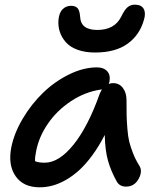

<svg xmlns="http://www.w3.org/2000/svg" viewBox="-20 -797 681 827"><path d="M389.2 -570.8Q346.7 -570.8 314.5 -582.5Q282.2 -594.2 264.2 -614.5Q246.1 -634.8 237.8 -659.4Q229.5 -684.1 231.9 -711.9Q234.9 -742.7 249.8 -757.3Q264.6 -772 286.1 -772Q305.2 -772 314.2 -761.7Q323.2 -751.5 325.2 -724.1Q328.1 -668 398.9 -668Q473.6 -668 502 -725.1Q516.1 -754.4 529.1 -765.6Q542 -776.9 561 -776.9Q588.9 -776.9 598.9 -758.8Q608.9 -740.7 600.1 -711.9Q582 -646.5 529.5 -608.6Q477.1 -570.8 389.2 -570.8ZM150.9 9.8Q80.1 9.8 46.9 -38.6Q13.7 -86.9 28.8 -163.1Q41 -223.6 77.9 -285.9Q114.7 -348.1 164.8 -396.7Q214.8 -445.3 276.9 -476.1Q338.9 -506.8 397.9 -506.8Q426.8 -506.8 441.9 -490Q457 -473.1 451.2 -443.8L448.2 -435.1Q456.1 -439 466.8 -439Q493.7 -439 509.3 -418.2Q524.9 -397.5 524.9 -366.2Q524.9 -320.8 525.4 -299.1Q525.9 -277.3 528.6 -243.2Q531.2 -209 536.6 -187.3Q542 -165.5 552.5 -138.2Q563 -110.8 579.1 -85Q595.7 -61 577.4 -27.1Q559.1 6.8 522.9 6.8Q494.1 6.8 481.9 -17.1Q457.5 -61 445.1 -105.2Q432.6 -149.4 431.2 -215.8Q406.2 -167 377.7 -128.2Q349.1 -89.4 320.8 -63.7Q292.5 -38.1 262.5 -21.2Q232.4 -4.4 205.1 2.7Q177.7 9.8 150.9 9.8ZM136.2 -148.9Q129.9 -119.1 130.9 -103Q144 -96.2 172.9 -96.2Q233.9 -96.2 296.6 -173.8Q359.4 -251.5 410.2 -395Q417.5 -409.7 418.9 -412.1Q418 -412.1 416 -411.6Q414.1 -411.1 413.1 -411.1Q345.7 -400.9 285.9 -361.3Q226.1 -321.8 187.3 -265.6Q148.4 -209.5 136.2 -148.9Z"/></svg>

Font: Shantell Sans Normal
Style: Italic
Weight: 500
Italic angle: -11.31°
Designer: Stephen Nixon, Anya Danilova, Shantell Martin
Foundry: Arrow Type
Version: Version 1.006;[559af2be0]